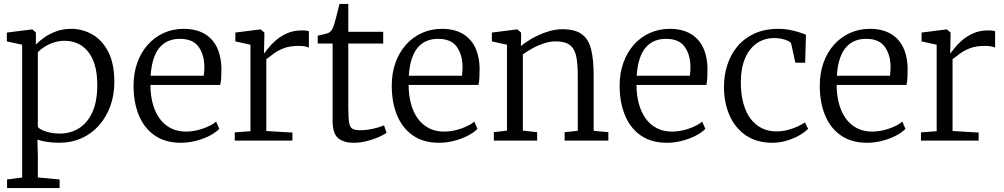

<svg xmlns="http://www.w3.org/2000/svg" viewBox="-20 -717 5119 979"><path d="M16 242V198L93 188V-489L15 -506V-551L143 -567H145L163 -551V-490Q180.5 -508 206.8 -526.5Q233 -545 267.5 -557.5Q302 -570 344 -570Q399.5 -570 449.8 -542Q500 -514 531.5 -454Q563 -394 563 -298Q563 -233.5 543 -177.5Q523 -121.5 486 -79Q449 -36.5 397 -12.8Q345 11 281 11Q254 11 222.8 6.8Q191.5 2.5 171 -5L173 80V188L284 198V242ZM285 -36Q338.5 -36 381.8 -62.5Q425 -89 450.5 -143.8Q476 -198.5 476 -284Q476 -343.5 463 -386.2Q450 -429 427 -456.2Q404 -483.5 374.2 -496.2Q344.5 -509 311 -509Q279.5 -509 252.5 -499.8Q225.5 -490.5 205 -477Q184.5 -463.5 173 -451V-70Q180.5 -58 212.2 -47Q244 -36 285 -36Z M902 11Q823 11 769.2 -26Q715.5 -63 688.2 -128.8Q661 -194.5 661 -280Q661 -344.5 680.2 -397.8Q699.5 -451 734 -489.5Q768.5 -528 815.2 -549Q862 -570 917 -570Q1005.5 -570 1055.5 -519.5Q1105.5 -469 1109 -372Q1109 -343.5 1108 -322Q1107 -300.5 1103 -284H747Q747 -233.5 758.5 -190Q770 -146.5 792.8 -114.2Q815.5 -82 849.5 -64Q883.5 -46 928 -46Q971 -46 1015 -61.5Q1059 -77 1082 -97L1098 -60Q1079 -40.5 1047.8 -24.5Q1016.5 -8.5 978.5 1.2Q940.5 11 902 11ZM748 -331H1019Q1020.5 -339 1021.2 -352.5Q1022 -366 1022 -375Q1022 -436.5 993 -477.8Q964 -519 897 -519Q867 -519 841.2 -509Q815.5 -499 795.8 -477Q776 -455 763.8 -419Q751.5 -383 748 -331Z M1177 0V-42L1257 -48V-489L1180 -506V-551L1307 -567H1309L1328 -551V-535L1326 -446H1328Q1332.5 -451 1346.2 -469.2Q1360 -487.5 1383.8 -509Q1407.5 -530.5 1441.5 -546.2Q1475.5 -562 1520 -562Q1534.5 -562 1542.2 -560.8Q1550 -559.5 1555 -558V-474Q1552 -476.5 1538.2 -479.8Q1524.5 -483 1504 -483Q1457.5 -483 1426.2 -470.8Q1395 -458.5 1374.2 -442.5Q1353.5 -426.5 1338 -415V-49L1471 -41V0Z M1783 11Q1733.5 11 1704.8 -12Q1676 -35 1676 -101V-495H1600V-535Q1609 -537 1621 -539.8Q1633 -542.5 1643.5 -545.5Q1654 -548.5 1658 -551Q1663.5 -554.5 1667.2 -558.5Q1671 -562.5 1674.2 -568.2Q1677.5 -574 1680.5 -582.5Q1685 -594.5 1691.2 -618.5Q1697.5 -642.5 1703.2 -665.2Q1709 -688 1711 -697H1756V-555H1934V-495H1756V-172Q1756 -116.5 1760.2 -91.5Q1764.5 -66.5 1778 -59.8Q1791.5 -53 1819 -53Q1850 -53 1885.8 -61.5Q1921.5 -70 1938 -78L1951 -40Q1936.5 -29 1909.2 -17.2Q1882 -5.5 1848.8 2.8Q1815.5 11 1783 11Z M2218.5 11Q2139.5 11 2085.8 -26Q2032 -63 2004.8 -128.8Q1977.5 -194.5 1977.5 -280Q1977.5 -344.5 1996.8 -397.8Q2016 -451 2050.5 -489.5Q2085 -528 2131.8 -549Q2178.5 -570 2233.5 -570Q2322 -570 2372 -519.5Q2422 -469 2425.5 -372Q2425.5 -343.5 2424.5 -322Q2423.5 -300.5 2419.5 -284H2063.5Q2063.5 -233.5 2075 -190Q2086.5 -146.5 2109.2 -114.2Q2132 -82 2166 -64Q2200 -46 2244.5 -46Q2287.5 -46 2331.5 -61.5Q2375.5 -77 2398.5 -97L2414.5 -60Q2395.5 -40.5 2364.2 -24.5Q2333 -8.5 2295 1.2Q2257 11 2218.5 11ZM2064.5 -331H2335.5Q2337 -339 2337.8 -352.5Q2338.5 -366 2338.5 -375Q2338.5 -436.5 2309.5 -477.8Q2280.5 -519 2213.5 -519Q2183.5 -519 2157.8 -509Q2132 -499 2112.2 -477Q2092.5 -455 2080.2 -419Q2068 -383 2064.5 -331Z M2565 -51V-489L2488 -506V-551L2615 -567H2618L2637 -551V-507L2636 -482Q2658 -501 2693.2 -521Q2728.5 -541 2769 -554.5Q2809.5 -568 2847 -568Q2912 -568 2946.5 -542.8Q2981 -517.5 2994 -465.5Q3007 -413.5 3007 -333V-50L3082 -43V0H2859V-43L2926 -50V-334Q2926 -392 2918 -430.2Q2910 -468.5 2885.8 -487.2Q2861.5 -506 2813 -506Q2784.5 -506 2753.8 -496Q2723 -486 2694.8 -470.5Q2666.5 -455 2646 -439V-51L2719 -43V0H2498V-43Z M3380.5 11Q3301.5 11 3247.8 -26Q3194 -63 3166.8 -128.8Q3139.5 -194.5 3139.5 -280Q3139.5 -344.5 3158.8 -397.8Q3178 -451 3212.5 -489.5Q3247 -528 3293.8 -549Q3340.5 -570 3395.5 -570Q3484 -570 3534 -519.5Q3584 -469 3587.5 -372Q3587.5 -343.5 3586.5 -322Q3585.5 -300.5 3581.5 -284H3225.5Q3225.5 -233.5 3237 -190Q3248.5 -146.5 3271.2 -114.2Q3294 -82 3328 -64Q3362 -46 3406.5 -46Q3449.5 -46 3493.5 -61.5Q3537.5 -77 3560.5 -97L3576.5 -60Q3557.5 -40.5 3526.2 -24.5Q3495 -8.5 3457 1.2Q3419 11 3380.5 11ZM3226.5 -331H3497.5Q3499 -339 3499.8 -352.5Q3500.5 -366 3500.5 -375Q3500.5 -436.5 3471.5 -477.8Q3442.5 -519 3375.5 -519Q3345.5 -519 3319.8 -509Q3294 -499 3274.2 -477Q3254.5 -455 3242.2 -419Q3230 -383 3226.5 -331Z M3919.5 11Q3838.5 11 3783.5 -26.5Q3728.5 -64 3700.2 -128Q3672 -192 3671.5 -271Q3671 -330.5 3688 -384.2Q3705 -438 3739.5 -479.8Q3774 -521.5 3826.5 -545.8Q3879 -570 3949.5 -570Q3978.5 -570 4005.8 -564.8Q4033 -559.5 4054.8 -552.5Q4076.5 -545.5 4089.5 -540L4085.5 -397H4035.5L4014.5 -493Q4013 -501 3999.8 -507.8Q3986.5 -514.5 3967.5 -518.8Q3948.5 -523 3928.5 -523Q3877 -523 3838.8 -496.2Q3800.5 -469.5 3779.2 -420Q3758 -370.5 3757.5 -302Q3757 -237 3770.8 -188.8Q3784.5 -140.5 3809 -109.2Q3833.5 -78 3866.5 -62.5Q3899.5 -47 3937.5 -47Q3968 -47 3996 -54.2Q4024 -61.5 4046.8 -72Q4069.5 -82.5 4084.5 -93L4100.5 -60Q4082 -41.5 4052.8 -25.2Q4023.5 -9 3988.8 1Q3954 11 3919.5 11Z M4401 11Q4322 11 4268.2 -26Q4214.5 -63 4187.2 -128.8Q4160 -194.5 4160 -280Q4160 -344.5 4179.2 -397.8Q4198.5 -451 4233 -489.5Q4267.5 -528 4314.2 -549Q4361 -570 4416 -570Q4504.5 -570 4554.5 -519.5Q4604.5 -469 4608 -372Q4608 -343.5 4607 -322Q4606 -300.5 4602 -284H4246Q4246 -233.5 4257.5 -190Q4269 -146.5 4291.8 -114.2Q4314.5 -82 4348.5 -64Q4382.5 -46 4427 -46Q4470 -46 4514 -61.5Q4558 -77 4581 -97L4597 -60Q4578 -40.5 4546.8 -24.5Q4515.5 -8.5 4477.5 1.2Q4439.5 11 4401 11ZM4247 -331H4518Q4519.5 -339 4520.2 -352.5Q4521 -366 4521 -375Q4521 -436.5 4492 -477.8Q4463 -519 4396 -519Q4366 -519 4340.2 -509Q4314.5 -499 4294.8 -477Q4275 -455 4262.8 -419Q4250.5 -383 4247 -331Z M4676 0V-42L4756 -48V-489L4679 -506V-551L4806 -567H4808L4827 -551V-535L4825 -446H4827Q4831.5 -451 4845.2 -469.2Q4859 -487.5 4882.8 -509Q4906.5 -530.5 4940.5 -546.2Q4974.5 -562 5019 -562Q5033.5 -562 5041.2 -560.8Q5049 -559.5 5054 -558V-474Q5051 -476.5 5037.2 -479.8Q5023.5 -483 5003 -483Q4956.5 -483 4925.2 -470.8Q4894 -458.5 4873.2 -442.5Q4852.5 -426.5 4837 -415V-49L4970 -41V0Z"/></svg>

Font: Merriweather Light
Style: Regular
Weight: 300
Designer: Eben Sorkin
Foundry: Eben Sorkin
Version: Version 2.100